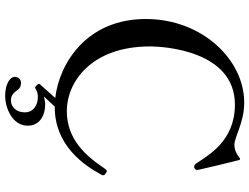

<svg xmlns="http://www.w3.org/2000/svg" viewBox="-134 -646 990 763"><g transform="rotate(90 361.5 -264.0)"><path d="M669 -188C664 -192 662 -193 660 -193C657 -193 654 -191 651 -187C599 -109 534 -34 420 -34C308 -34 164 -129 164 -365C164 -420 181 -702 395 -702C541 -702 596 -596 630 -547C634 -542 638 -540 642 -540C644 -540 645 -540 647 -541C652 -544 655 -546 655 -553C655 -555 654 -559 653 -563C647 -591 624 -686 616 -717C615 -723 611 -724 606 -720C592 -708 574 -700 555 -700C523 -700 467 -739 387 -739C217 -739 55 -572 55 -348C55 -113 231 -4 369 12L315 72C312 76 312 79 316 83L322 89C326 93 330 92 334 89C342 84 353 81 365 81C395 81 426 97 426 133C426 166 405 188 379 188C368 188 360 185 355 181C337 170 338 148 309 148C294 148 285 160 285 173C285 193 316 211 360 211C408 211 479 183 479 121C479 74 438 52 396 52C385 52 373 54 363 57L403 14H405C558 14 637 -103 674 -172C675 -174 676 -176 676 -178C676 -183 674 -185 669 -188Z"/></g></svg>

Font: Shippori Mincho OTF Medium
Style: Regular
Weight: 500
Designer: FONTDASU
Foundry: FONTDASU / Google Inc. / but / Adobe
Version: Version 3.300;hotconv 1.0.109;makeotfexe 2.5.65596